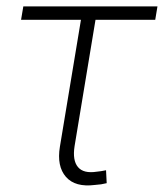

<svg xmlns="http://www.w3.org/2000/svg" viewBox="-20 -562 501 587"><path d="M270.5 3.4Q210 11.2 181.6 -21.2Q153.3 -53.7 163.1 -113.3L227.5 -501.5H44.4L51.3 -542.5H461.4L454.6 -501.5H272L208 -115.2Q201.2 -71.8 218.3 -51.3Q235.4 -30.8 275.9 -37.1Q281.7 -37.6 289.6 -38.8Q297.4 -40 304.2 -41.5L306.2 -2Q298.3 0 289.1 1.5Q279.8 2.9 270.5 3.4Z"/></svg>

Font: Inter 16pt ExtraLight
Style: Italic
Weight: 250
Italic angle: -9.3988°
Version: Version 4.001;git-66647c0bb